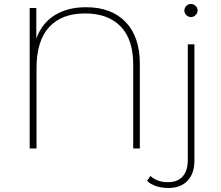

<svg xmlns="http://www.w3.org/2000/svg" viewBox="-20 -740 1100 957"><path d="M677 -421V0H644V-419Q644 -543 581.5 -608Q519 -673 404 -673Q287 -673 224.5 -604.5Q162 -536 162 -400V0H128V-700H161V-548Q190 -626 254 -665Q318 -704 409 -704Q535 -704 606 -630.5Q677 -557 677 -421ZM713 161 730 137Q763 168 817 168Q865 168 890.5 139.5Q916 111 916 58V-519H949V62Q949 124 915 160.5Q881 197 819 197Q787 197 759 188Q731 179 713 161ZM899 -687Q899 -701 908.5 -710.5Q918 -720 932 -720Q945 -720 955 -710.5Q965 -701 965 -688Q965 -675 955 -665Q945 -655 932 -655Q919 -655 909 -664.5Q899 -674 899 -687Z"/></svg>

Font: Montserrat Alternates ExLight
Style: Regular
Weight: 275
Designer: Julieta Ulanovsky
Foundry: Julieta Ulanovsky
Version: Version 7.200